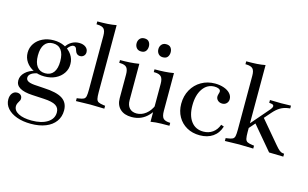

<svg xmlns="http://www.w3.org/2000/svg" viewBox="-115 -1044 2662 1660"><g transform="rotate(15 1216.5 -214.0)"><path d="M249 294Q178 294 123.5 274.5Q69 255 38 220Q7 185 7 140Q7 106 23.5 85Q40 64 66 64Q87 64 99.5 75.5Q112 87 112 106Q112 114 109.5 120.5Q107 127 99 140Q86 161 86 179Q86 219 130 242Q174 265 248 265Q337 265 389.5 231.5Q442 198 442 141Q442 100 410 80Q378 60 304 56L196 50Q123 46 85.5 23.5Q48 1 48 -41Q48 -82 81.5 -114Q115 -146 169 -159L200 -144Q160 -137 138.5 -121.5Q117 -106 117 -84Q117 -62 140.5 -51Q164 -40 218 -38L278 -34Q394 -29 446 5Q498 39 498 109Q498 165 467.5 207Q437 249 381 271.5Q325 294 249 294ZM256 -132Q201 -132 157.5 -153.5Q114 -175 89 -211.5Q64 -248 64 -294Q64 -340 89 -376.5Q114 -413 157.5 -434Q201 -455 256 -455Q310 -455 353 -434Q396 -413 421.5 -376Q447 -339 447 -293Q448 -248 423 -211Q398 -174 355 -153Q312 -132 256 -132ZM256 -160Q305 -160 330.5 -194.5Q356 -229 356 -293Q356 -359 330.5 -393.5Q305 -428 256 -428Q208 -428 182 -393.5Q156 -359 156 -293Q156 -229 182 -194.5Q208 -160 256 -160ZM509 -382Q491 -382 479.5 -393Q468 -404 462 -425Q459 -439 452 -446Q445 -453 434 -453Q420 -453 405 -441Q390 -429 379 -409L357 -421Q375 -453 406 -471.5Q437 -490 474 -490Q510 -490 532.5 -473Q555 -456 555 -428Q555 -408 542 -395Q529 -382 509 -382Z M576 3V-23L592 -25Q623 -29 637 -36.5Q651 -44 655 -63.5Q659 -83 659 -122V-603Q659 -648 642.5 -665.5Q626 -683 584 -684H576V-710Q629 -710 668.5 -712.5Q708 -715 746 -722V-122Q746 -83 750.5 -63.5Q755 -44 769.5 -36.5Q784 -29 814 -25L830 -23V3L703 0Z M1075 12Q1009 12 972 -23Q935 -58 935 -119V-331Q935 -375 919 -393.5Q903 -412 862 -413H852V-438Q898 -438 939.5 -440.5Q981 -443 1022 -450V-125Q1022 -79 1045 -54Q1068 -29 1109 -29Q1153 -29 1191 -58.5Q1229 -88 1251 -141L1275 -137Q1265 -110 1252.5 -89Q1240 -68 1224 -52Q1165 12 1075 12ZM1245 9V-331Q1245 -375 1228.5 -393.5Q1212 -412 1171 -413H1161V-438Q1208 -438 1249.5 -440.5Q1291 -443 1332 -450V-112Q1332 -63 1349 -45Q1366 -27 1412 -26V0Q1369 0 1341 0.5Q1313 1 1291 3Q1269 5 1245 9ZM1009 -557Q982 -557 967.5 -574Q953 -591 953 -616Q953 -640 967.5 -657Q982 -674 1009 -674Q1037 -674 1050 -657Q1063 -640 1063 -616Q1063 -591 1050 -574Q1037 -557 1009 -557ZM1203 -557Q1177 -557 1162.5 -574Q1148 -591 1148 -616Q1148 -640 1162.5 -657Q1177 -674 1203 -674Q1232 -674 1245 -657Q1258 -640 1258 -616Q1258 -591 1245 -574Q1232 -557 1203 -557Z M1685 12Q1619 12 1568.5 -16.5Q1518 -45 1489.5 -95.5Q1461 -146 1461 -211Q1461 -281 1492 -336.5Q1523 -392 1577.5 -423.5Q1632 -455 1699 -455Q1743 -455 1779 -442.5Q1815 -430 1835.5 -407.5Q1856 -385 1856 -357Q1856 -334 1841 -318.5Q1826 -303 1803 -303Q1778 -303 1762.5 -317.5Q1747 -332 1747 -352Q1747 -357 1748 -363Q1749 -369 1752 -379Q1754 -386 1755 -390Q1756 -394 1756 -398Q1756 -413 1740.5 -420.5Q1725 -428 1702 -428Q1637 -428 1597.5 -371.5Q1558 -315 1558 -222Q1558 -131 1597.5 -79Q1637 -27 1707 -27Q1754 -27 1789.5 -52Q1825 -77 1842 -124L1868 -115Q1849 -53 1801.5 -20.5Q1754 12 1685 12Z M1909 3V-23L1925 -25Q1956 -29 1970 -36.5Q1984 -44 1988 -63.5Q1992 -83 1992 -122V-603Q1992 -648 1975.5 -665.5Q1959 -683 1917 -684H1909V-710Q1965 -710 2004 -712.5Q2043 -715 2079 -722V-122Q2079 -83 2083.5 -63.5Q2088 -44 2102.5 -36.5Q2117 -29 2147 -25L2163 -23V3L2036 0ZM2432 3 2304 0 2113 -226 2170 -292 2350 -79Q2375 -49 2390 -37.5Q2405 -26 2417 -25L2432 -23ZM2067 -145V-187L2222 -367Q2235 -384 2235 -395Q2235 -410 2211 -413L2194 -415V-440L2295 -438L2382 -440V-415L2366 -413Q2327 -408 2295.5 -389.5Q2264 -371 2233 -335Z"/></g></svg>

Font: Baskervville Medium
Style: Regular
Weight: 500
Version: Version 1.100